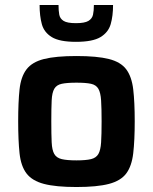

<svg xmlns="http://www.w3.org/2000/svg" viewBox="-20 -743 614 771"><path d="M287 8Q204 8 156.5 -4.5Q109 -17 86.5 -46.5Q64 -76 58.5 -127.5Q53 -179 53 -256Q53 -333 58.5 -384Q64 -435 86.5 -464.5Q109 -494 156.5 -506Q204 -518 287 -518Q370 -518 417.5 -506Q465 -494 487 -464.5Q509 -435 515 -384Q521 -333 521 -256Q521 -179 515 -127.5Q509 -76 487 -46.5Q465 -17 417.5 -4.5Q370 8 287 8ZM287 -99Q325 -99 345.5 -104Q366 -109 375 -124.5Q384 -140 386 -171.5Q388 -203 388 -256Q388 -308 386 -339.5Q384 -371 375 -386.5Q366 -402 345.5 -406.5Q325 -411 287 -411Q249 -411 228 -406.5Q207 -402 198 -386.5Q189 -371 187.5 -339.5Q186 -308 186 -256Q186 -203 187.5 -171.5Q189 -140 198 -124.5Q207 -109 228 -104Q249 -99 287 -99ZM285 -575Q219 -575 188 -594Q157 -613 148 -646Q139 -679 139 -723H215Q215 -700 218 -684Q221 -668 235.5 -659Q250 -650 285 -650Q320 -650 335 -659Q350 -668 353.5 -684Q357 -700 357 -723H434Q434 -679 424.5 -646Q415 -613 383.5 -594Q352 -575 285 -575Z"/></svg>

Font: Saira SemiBold
Style: Regular
Weight: 600
Designer: Hector Gatti with collaboration of the Omnibus-Type team
Foundry: Omnibus-Type
Version: Version 1.100; ttfautohint (v1.8.3)